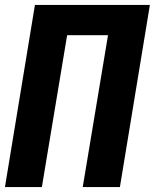

<svg xmlns="http://www.w3.org/2000/svg" viewBox="-20 -755 625 775"><path d="M0 0H149L251 -613H416L314 0H464L585 -735H121Z"/></svg>

Font: Iosevka Sparkle Heavy
Style: Italic
Weight: 900
Italic angle: -9°
Designer: Belleve Invis
Foundry: Belleve Invis
Version: Version 4.5.0; ttfautohint (v1.8.3)